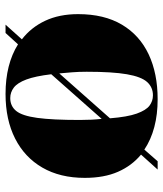

<svg xmlns="http://www.w3.org/2000/svg" viewBox="32 -607 589 693"><g transform="rotate(90 326.5 -260.5)"><path d="M69 14 122 -45Q79 -78 55 -129Q31 -180 31 -248Q31 -342 69 -406Q107 -470 176 -502.5Q245 -535 338 -535Q448 -535 520 -487L562 -535H592L538 -475Q578 -442 600 -392Q622 -342 622 -272Q622 -183 585 -119Q548 -55 480 -20.5Q412 14 319 14Q212 14 140 -31L99 14ZM245 -180 407 -363Q402 -426 390 -459.5Q378 -493 361.5 -505.5Q345 -518 324 -518Q295 -518 276 -497Q257 -476 248 -424Q239 -372 239 -279Q239 -250 241 -225.5Q243 -201 245 -180ZM334 -3Q363 -3 380.5 -24.5Q398 -46 405.5 -100.5Q413 -155 413 -254Q413 -276 412 -296Q411 -316 409 -333L248 -151Q255 -93 267 -61Q279 -29 296 -16Q313 -3 334 -3Z"/></g></svg>

Font: Literata 72pt ExtraBold
Style: Regular
Weight: 800
Designer: Latin by Veronika Burian and Jose Scaglione. Greek by Irene Vlachou. Cyrillic by Vera Evstafieva.
Foundry: TypeTogether
Version: Version 3.002